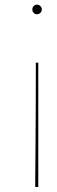

<svg xmlns="http://www.w3.org/2000/svg" viewBox="-20 -542 240 803"><path d="M140.1 240.2H127.4V205.6Q127.4 190.4 128.7 44.9Q129.9 -100.6 129.9 -279.8H140.1ZM148.9 -516.6Q154.8 -510.7 154.8 -502.4Q154.8 -494.1 148.9 -488.3Q143.1 -482.4 134.8 -482.4Q126.5 -482.4 120.8 -488.3Q115.2 -494.1 115.2 -502.4Q115.2 -510.7 120.8 -516.6Q126.5 -522.5 134.8 -522.5Q143.1 -522.5 148.9 -516.6Z"/></svg>

Font: ZnikomitNo24
Style: Thin
Weight: 300
Designer: gluk
Foundry: gluk
Version: Version 0.55